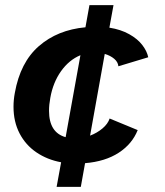

<svg xmlns="http://www.w3.org/2000/svg" viewBox="-20 -624 640 746"><path d="M217.5 6.5Q163.5 -3.5 121.5 -32Q79.5 -60.5 56 -105.8Q32.5 -151 32.5 -209Q32.5 -236 37.5 -262.5Q58.5 -381.5 131 -444.8Q203.5 -508 312 -518L327.5 -604H421L405 -516.5Q449.5 -509.5 482 -491.2Q514.5 -473 532.8 -449.2Q551 -425.5 556 -401.5L440 -366.5Q438.5 -383 423.8 -395.5Q409 -408 387 -414.5L330 -97Q357.5 -107.5 378.2 -125Q399 -142.5 406 -163.5L515 -118.5Q493.5 -64.5 441.2 -30.5Q389 3.5 310.5 10L294 102H200ZM170.5 -193.5Q170.5 -109 235 -91L292.5 -409.5Q248 -391 217 -347.2Q186 -303.5 175.5 -244Q170.5 -217.5 170.5 -193.5Z"/></svg>

Font: JuliaMono ExtraBoldItalic
Style: Regular
Weight: 800
Italic angle: -9°
Monospace: yes
Designer: cormullion
Foundry: corm
Version: Version 0.049; ttfautohint (v1.8.4)